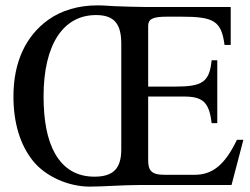

<svg xmlns="http://www.w3.org/2000/svg" viewBox="-20 -688 929 714"><path d="M431 -133C431 -62 402 -31 331 -31C265 -31 216 -61 184 -118C156 -168 142 -239 142 -329C142 -524 216 -632 337 -632C406 -632 431 -598 431 -525ZM885 -168H861C815 -72 768 -38 704 -38H591C541 -38 531 -56 531 -93V-329H664C733 -329 758 -309 767 -230H788V-464H767C759 -383 733 -366 632 -366H531V-591C531 -616 545 -626 601 -626H654C776 -626 803 -610 815 -521H838V-662H520C500 -662 425 -664 407 -665C359 -668 357 -668 342 -668C273 -668 209 -650 159 -614C76 -554 30 -458 30 -329C30 -231 55 -148 104 -88C151 -31 235 6 314 6C362 6 440 0 498 0H841Z"/></svg>

Font: XITS Math
Style: Regular
Weight: 400
Designer: MicroPress Inc., with final additions and corrections provided by Coen Hoffman, Elsevier (retired)
Version: Version 1.302